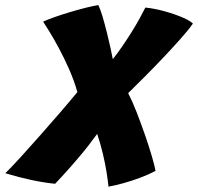

<svg xmlns="http://www.w3.org/2000/svg" viewBox="-54 -692 760 737"><path d="M243 -338.5Q230.5 -383 211 -427Q191.5 -471 171 -509Q150.5 -547 134 -573.5Q117.5 -600 111.5 -609Q130 -617.5 158 -627.2Q186 -637 217 -646.2Q248 -655.5 276.2 -662.5Q304.5 -669.5 323.5 -672.5Q331.5 -656 340 -627.2Q348.5 -598.5 356.5 -566.2Q364.5 -534 370.5 -506.5Q376.5 -479 379 -465Q397.5 -488 415.2 -514Q433 -540 449.5 -566.2Q466 -592.5 479.8 -617.2Q493.5 -642 504 -663Q538.5 -659.5 576.8 -649Q615 -638.5 645.5 -625.5Q676 -612.5 686.5 -601.5Q669 -576.5 638.2 -542Q607.5 -507.5 571.5 -469.5Q535.5 -431.5 500.2 -396.2Q465 -361 438 -334.5Q454 -303.5 470.8 -260.5Q487.5 -217.5 503 -172.8Q518.5 -128 529.2 -91.2Q540 -54.5 543 -36Q516.5 -22 484 -9.8Q451.5 2.5 419.5 11.2Q387.5 20 362.5 24.5Q360 0 354.8 -32.5Q349.5 -65 340.8 -102.2Q332 -139.5 319 -178Q302.5 -155.5 285.8 -133.8Q269 -112 252.2 -92.5Q235.5 -73 220.8 -55.8Q206 -38.5 193 -24.8Q180 -11 171 -1Q162 9 157.5 13.5Q70.5 4.5 -33.5 -27Q-5.5 -55 29.5 -93.5Q64.5 -132 102 -174.5Q139.5 -217 176 -259.2Q212.5 -301.5 243 -338.5Z"/></svg>

Font: Grandstander Thin ExtraBold
Style: Italic
Weight: 800
Italic angle: -15°
Version: Version 1.200